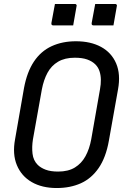

<svg xmlns="http://www.w3.org/2000/svg" viewBox="-20 -928 640 968"><path d="M363 -720Q437 -720 489.5 -691.5Q542 -663 565.5 -608.5Q589 -554 575 -477L529 -219Q514 -134 477.5 -81Q441 -28 387.5 -4Q334 20 266 20Q192 20 140 -10Q88 -40 65 -95.5Q42 -151 56 -226L101 -484Q116 -565 151 -617.5Q186 -670 240 -695Q294 -720 363 -720ZM146 -225Q140 -187 144 -153Q148 -119 170 -97Q185 -82 210 -72.5Q235 -63 273 -63Q324 -63 357.5 -83.5Q391 -104 411 -140.5Q431 -177 440 -226L484 -477Q489 -504 488.5 -527Q488 -550 481.5 -569.5Q475 -589 461 -603Q445 -619 420 -628Q395 -637 357 -637Q307 -637 273 -617Q239 -597 219.5 -561Q200 -525 191 -477ZM257 -908Q281 -908 306.5 -908Q332 -908 357 -908Q361 -908 363 -906.5Q365 -905 366 -903Q367 -901 366 -897L349 -800Q324 -800 298.5 -800Q273 -800 248 -800Q245 -800 242.5 -801.5Q240 -803 239.5 -805.5Q239 -808 239 -811ZM460 -908Q484 -908 509.5 -908Q535 -908 560 -908Q564 -908 566 -906.5Q568 -905 569 -903Q570 -901 569 -897L552 -800Q527 -800 501.5 -800Q476 -800 451 -800Q448 -800 445.5 -801.5Q443 -803 442.5 -805.5Q442 -808 442 -811Z"/></svg>

Font: RecMonoLinear Nerd Font Mono
Style: Italic
Weight: 400
Italic angle: -10°
Monospace: yes
Version: Version 1.085; ttfautohint (v1.8.4.7-5d5b);Nerd Fonts 3.2.1